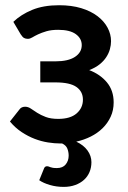

<svg xmlns="http://www.w3.org/2000/svg" viewBox="-20 -541 490 734"><path d="M160.5 94.5Q163 94.5 165.8 95.5Q168.5 96.5 172.2 98Q176 99.5 182 100.5Q188 101.5 197.5 101.5Q220 101.5 231.2 87.5Q242.5 73.5 242.5 54Q242.5 40 237.5 27.2Q232.5 14.5 217.5 7.5H210.5Q188.5 7.5 163.2 3.5Q138 -0.5 112.5 -10.2Q87 -20 62.5 -36.2Q38 -52.5 18 -76.5L53.5 -121.5Q61 -133 76 -133Q87.5 -133 98 -125.8Q108.5 -118.5 122.2 -109.8Q136 -101 155 -93.8Q174 -86.5 202.5 -86.5Q249 -86.5 273 -107.5Q297 -128.5 297 -160Q297 -191 272.2 -208.5Q247.5 -226 192 -226H134V-306.5H192Q240.5 -306.5 266.5 -323.5Q292.5 -340.5 292.5 -368.5Q292.5 -394 269.8 -410.5Q247 -427 202.5 -427Q176 -427 157.5 -421.5Q139 -416 125.8 -409.8Q112.5 -403.5 103.5 -398Q94.5 -392.5 86.5 -392.5Q78 -392.5 72 -395.8Q66 -399 59 -410L31 -457.5Q60 -485.5 103 -503.2Q146 -521 206 -521Q253.5 -521 290.5 -509.8Q327.5 -498.5 352.8 -479.2Q378 -460 391.2 -435.2Q404.5 -410.5 404.5 -383.5Q404.5 -369 400.2 -353.2Q396 -337.5 386.2 -322.5Q376.5 -307.5 360.5 -294.8Q344.5 -282 321 -273Q363 -257 388.8 -226Q414.5 -195 414.5 -149.5Q414.5 -119.5 403.2 -95Q392 -70.5 372.5 -51.2Q353 -32 327 -19Q301 -6 271.5 0.5Q299.5 13.5 314.5 34.2Q329.5 55 329.5 79Q329.5 99.5 322.2 116.8Q315 134 301.2 146.5Q287.5 159 267.8 166.2Q248 173.5 223.5 173.5Q195.5 173.5 170.8 166.2Q146 159 130 148L148.5 102.5Q151.5 94.5 160.5 94.5Z"/></svg>

Font: Lato
Style: Bold
Weight: 700
Designer: Lukasz Dziedzic with Adam Twardoch and Botio Nikoltchev
Foundry: tyPoland Lukasz Dziedzic
Version: Version 2.010; 2014-09-01; http://www.latofonts.com/; ttfaut